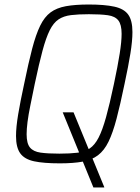

<svg xmlns="http://www.w3.org/2000/svg" viewBox="-20 -716 622 851"><path d="M394 115 258 -218H306L442 113V115ZM245 8Q174 8 131.5 -1Q89 -10 70 -36Q51 -62 51 -113Q51 -152 60.5 -209Q70 -266 87 -344Q106 -437 122.5 -500Q139 -563 158 -602Q177 -641 204 -661Q231 -681 272 -688.5Q313 -696 373 -696Q444 -696 487 -686.5Q530 -677 548.5 -651Q567 -625 567 -574Q567 -535 558 -479Q549 -423 532 -344Q513 -252 496.5 -189.5Q480 -127 461 -88Q442 -49 414.5 -28Q387 -7 346 0.5Q305 8 245 8ZM243 -35Q290 -35 322.5 -39Q355 -43 377.5 -58Q400 -73 417 -106Q434 -139 450 -196.5Q466 -254 485 -344Q502 -424 510.5 -478Q519 -532 519 -566Q519 -607 504.5 -625.5Q490 -644 458 -648.5Q426 -653 374 -653Q327 -653 294.5 -649Q262 -645 239.5 -630Q217 -615 200.5 -582Q184 -549 168.5 -491.5Q153 -434 134 -344Q123 -290 114.5 -248.5Q106 -207 102 -175.5Q98 -144 98 -121Q98 -80 113 -62Q128 -44 160 -39.5Q192 -35 243 -35Z"/></svg>

Font: Saira SemiCondensed ExtraLight
Style: Italic
Weight: 250
Width: 4
Italic angle: -12°
Designer: Hector Gatti with collaboration of the Omnibus-Type team
Foundry: Omnibus-Type
Version: Version 1.101